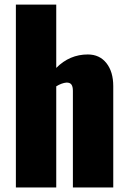

<svg xmlns="http://www.w3.org/2000/svg" viewBox="-20 -830 568 850"><path d="M50.3 0V-809.6H229V-529.3Q288.1 -588.9 368.7 -588.9Q420.9 -588.9 451.2 -550.5Q481.4 -512.2 481.4 -448.7V0H302.7V-427.7Q302.7 -446.8 296.1 -455.8Q289.6 -464.8 273.9 -464.4Q252.9 -462.4 229 -447.8V0Z"/></svg>

Font: Oswald
Style: Heavy
Weight: 800
Designer: Vernon Adams
Foundry: Vernon Adams
Version: 3.0; ttfautohint (v0.95) -l 8 -r 50 -G 200 -x 0 -w "G" -W -c